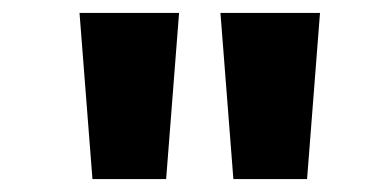

<svg xmlns="http://www.w3.org/2000/svg" viewBox="-20 -749 603 297"><path d="M123 -472H237L257 -729H103ZM341 -472H455L475 -729H321Z"/></svg>

Font: Noto Sans Bengali UI ExtraBold
Style: Regular
Weight: 800
Designer: Jelle Bosma - Monotype Design Team
Foundry: Monotype Imaging Inc.
Version: Version 2.003